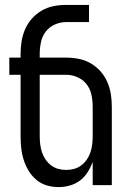

<svg xmlns="http://www.w3.org/2000/svg" viewBox="-20 -755 540 783"><path d="M219 8Q194 8 170.5 1Q147 -6 128 -22Q109 -38 96.5 -59Q84 -80 76.5 -103.5Q69 -127 66.5 -151.5Q64 -176 64 -200V-450H18V-520H64V-535Q64 -561 68 -586.5Q72 -612 82.5 -636Q93 -660 110.5 -679.5Q128 -699 150.5 -712Q173 -725 198.5 -730Q224 -735 250 -735H343V-665H250Q226 -665 203.5 -655Q181 -645 166.5 -626Q152 -607 147 -583Q142 -559 142 -535V-520H250Q276 -520 301.5 -515Q327 -510 349.5 -497Q372 -484 389.5 -464.5Q407 -445 417.5 -421Q428 -397 432 -371.5Q436 -346 436 -320V0H358V-95Q350 -73 337.5 -53Q325 -33 306.5 -19Q288 -5 265 1.5Q242 8 219 8ZM250 -62Q267 -62 283 -66.5Q299 -71 312 -81Q325 -91 334.5 -105Q344 -119 349 -134.5Q354 -150 356 -166.5Q358 -183 358 -200V-320Q358 -344 353 -368Q348 -392 333.5 -411Q319 -430 296.5 -440Q274 -450 250 -450H142V-200Q142 -183 144 -166.5Q146 -150 151 -134.5Q156 -119 165.5 -105Q175 -91 188 -81Q201 -71 217 -66.5Q233 -62 250 -62Z"/></svg>

Font: Iosevka Custom
Style: Regular
Weight: 400
Monospace: yes
Designer: Belleve Invis
Foundry: Belleve Invis
Version: Version 32.5.0; ttfautohint (v1.8.4)